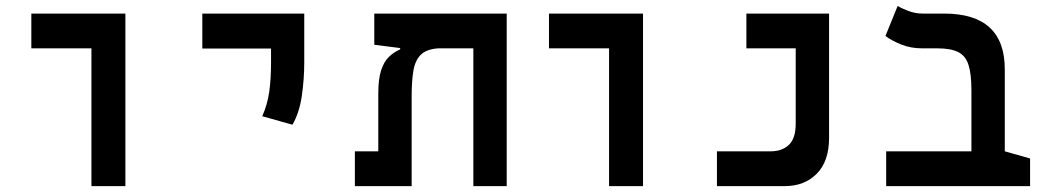

<svg xmlns="http://www.w3.org/2000/svg" viewBox="-20 -632 3556 652"><path d="M290.5 0V-467.8H86.4V-585.9H405.8V0Z M973.1 -208.5 870.6 -237.3Q888.2 -277.3 894.3 -320.3Q900.4 -363.3 900.4 -419.9V-467.3H667V-585.9H1013.2V-419.9Q1013.2 -363.3 1004.9 -306.2Q996.6 -249 973.1 -208.5Z M1700.7 0H1587.4V-467.8H1467.3Q1427.7 -464.8 1408.7 -445.8Q1389.6 -426.8 1383.8 -391.6Q1377.9 -356.4 1377.9 -305.2V0H1185.1V-118.2H1264.6V-314.5Q1264.6 -363.8 1274.2 -393.1Q1283.7 -422.4 1300.5 -438.7Q1317.4 -455.1 1338.9 -464.4V-468.8L1251 -480V-585.9H1700.7Z M2048.3 0V-467.8H1844.2V-585.9H2163.6V0Z M2414.6 0V-118.2H2597.7Q2635.7 -118.2 2658.9 -140.1Q2682.1 -162.1 2682.1 -211.9V-467.8H2514.6V-585.9H2795.4V-164.1Q2795.4 -84.5 2753.7 -42.2Q2711.9 0 2645.5 0Z M3478 -93.8V0H2989.3V-118.2H3278.8V-325.2Q3278.8 -380.9 3268.8 -411.9Q3258.8 -442.9 3233.6 -455.3Q3208.5 -467.8 3163.6 -467.8H3112.3Q3073.2 -467.8 3041.3 -480.5Q3009.3 -493.2 2986.8 -509.8L3028.3 -611.8Q3039.6 -604.5 3063.7 -595.2Q3087.9 -585.9 3113.3 -585.9H3186Q3392.1 -585.9 3392.1 -396.5V-118.2Z"/></svg>

Font: CaskaydiaCove NFP SemiBold
Style: Regular
Weight: 600
Designer: Aaron Bell
Foundry: Saja Typeworks
Version: Version 2111.001; VTT 6.35;Nerd Fonts 3.1.1